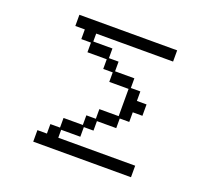

<svg xmlns="http://www.w3.org/2000/svg" viewBox="-135 -959 1270 1159"><g transform="rotate(20 500.0 -379.5)"><path d="M186 -46H247V-107H309V-169H433V-231H494V-293H618V-468H494V-529H433V-591H309V-653H247V-715H186V-787H814V-715H320V-664H443V-602H505V-540H629V-478H690V-417H752V-344H690V-282H629V-220H505V-159H443V-97H320V-46H814V28H186Z"/></g></svg>

Font: DotGothic16
Style: Regular
Weight: 400
Designer: Fontworks Inc.
Foundry: Fontworks Inc.
Version: Version 1.100